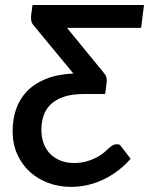

<svg xmlns="http://www.w3.org/2000/svg" viewBox="-20 -740 596 768"><path d="M544.5 -628.5H248L395 -449Q403 -440 405.5 -430.5Q408 -421 407 -412.5L400.5 -364H316Q268.5 -364 236 -353Q203.5 -342 183.2 -322.8Q163 -303.5 154.2 -277Q145.5 -250.5 145.5 -220Q145.5 -193.5 153.5 -169.5Q161.5 -145.5 178 -127.5Q194.5 -109.5 219 -98.8Q243.5 -88 276.5 -88Q304 -88 326.5 -94.5Q349 -101 366.8 -110.5Q384.5 -120 397.5 -131Q410.5 -142 419 -150.5Q430 -159 435.5 -161Q441 -163 447 -163Q450.5 -163 455.2 -162.2Q460 -161.5 464.5 -154.5L502.5 -105Q454.5 -50.5 392.8 -21.5Q331 7.5 264 7.5Q216.5 7.5 174 -8Q131.5 -23.5 99.5 -52.5Q67.5 -81.5 49 -123Q30.5 -164.5 30.5 -216Q30.5 -262 44.2 -302.8Q58 -343.5 87.2 -374.2Q116.5 -405 162.8 -424Q209 -443 273.5 -446L116.5 -636Q106.5 -647 105 -657.5Q103.5 -668 104.5 -678L110 -720H556Z"/></svg>

Font: Lato SemiBold
Style: Italic
Weight: 600
Italic angle: -7°
Designer: Lukasz Dziedzic with Adam Twardoch and Botio Nikoltchev
Foundry: tyPoland Lukasz Dziedzic
Version: Version 2.015; 2015-08-06; http://www.latofonts.com/